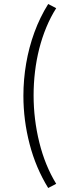

<svg xmlns="http://www.w3.org/2000/svg" viewBox="-20 -825 373 960"><path d="M221 115Q159 14.5 128 -104.8Q97 -224 97 -346Q97 -427.5 110.8 -507.8Q124.5 -588 152 -663.2Q179.5 -738.5 221 -805L261 -784Q233 -740 211.8 -688.8Q190.5 -637.5 176.2 -581.5Q162 -525.5 155 -466.5Q148 -407.5 148 -348Q148 -229 176.5 -113.2Q205 2.5 261 94Z"/></svg>

Font: Geologica Roman Thin
Style: Regular
Weight: 250
Designer: Sindre Bremnes, Frode Helland
Foundry: Monokrom Skriftforlag AS
Version: Version 1.010;gftools[0.9.28]